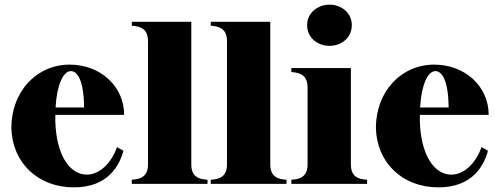

<svg xmlns="http://www.w3.org/2000/svg" viewBox="-20 -794 2157 829"><path d="M299 15C448 15 496 -81 513 -143L485 -159C461 -89 409 -40 355 -40C286 -40 230 -113 220 -246C219 -264 218 -281 219 -298H516C516 -421 414 -515 281 -515C138 -515 29 -399 29 -241C33 -92 143 15 299 15ZM220 -330C225 -424 252 -487 286 -487C313 -487 342 -450 343 -330Z M549 -18V0H876V-18C841 -20 806 -29 806 -84V-700H549V-683C584 -680 619 -672 619 -616V-84C619 -29 584 -20 549 -18Z M890 -18V0H1217V-18C1182 -20 1147 -29 1147 -84V-700H890V-683C925 -680 960 -672 960 -616V-84C960 -29 925 -20 890 -18Z M1238 -18V0H1565V-18C1530 -20 1495 -29 1495 -84V-500H1238V-483C1273 -480 1308 -472 1308 -416V-84C1308 -29 1273 -20 1238 -18ZM1499 -686C1499 -740 1452 -774 1403 -774C1353 -774 1306 -739 1306 -686C1306 -629 1353 -596 1403 -596C1452 -596 1499 -629 1499 -686Z M1873 15C2022 15 2070 -81 2087 -143L2059 -159C2035 -89 1983 -40 1929 -40C1860 -40 1804 -113 1794 -246C1793 -264 1792 -281 1793 -298H2090C2090 -421 1988 -515 1855 -515C1712 -515 1603 -399 1603 -241C1607 -92 1717 15 1873 15ZM1794 -330C1799 -424 1826 -487 1860 -487C1887 -487 1916 -450 1917 -330Z"/></svg>

Font: Sprat Condesed
Style: Bold
Weight: 700
Width: 3
Designer: Ethan Nakache
Foundry: Collletttivo
Version: Version 2.000;Glyphs 3.2 (3217)